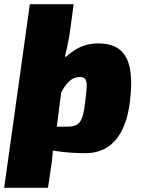

<svg xmlns="http://www.w3.org/2000/svg" viewBox="-42 -720 678 920"><path d="M429 -512Q496 -512 533 -481Q570 -450 581 -389Q592 -328 581 -236Q573 -168 553.5 -120Q534 -72 506 -42.5Q478 -13 443 0.5Q408 14 369 14Q288 14 218.5 2.5Q149 -9 113 -35L132 -113Q167 -113 198 -113Q229 -113 278 -113Q300 -113 315 -117.5Q330 -122 339.5 -134Q349 -146 355.5 -169Q362 -192 366 -230Q371 -271 373 -298Q375 -325 368.5 -338Q362 -351 341 -351Q314 -351 294.5 -334.5Q275 -318 260 -292.5Q245 -267 233 -238L204 -323Q212 -367 242.5 -410.5Q273 -454 321 -483Q369 -512 429 -512ZM311 -700 297 -596Q293 -561 285.5 -523Q278 -485 270 -453L273 -445L225 -74L215 -58Q213 -26 210.5 12Q208 50 202 85L188 180H-22L101 -700Z"/></svg>

Font: Exo 2 Black
Style: Italic
Weight: 900
Italic angle: -8°
Designer: Natanael Gama
Foundry: Natanael Gama
Version: Version 2.010